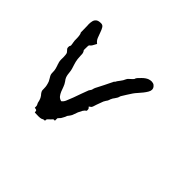

<svg xmlns="http://www.w3.org/2000/svg" viewBox="-98 -564 721 721"><g transform="rotate(45 263.0 -203.0)"><path d="M271 -155.8Q273.9 -151.9 275.1 -150.9Q276.4 -149.9 276.6 -149.2Q276.9 -148.4 276.9 -146.7Q276.9 -145 277.3 -139.6Q270 -134.8 265.6 -127.2Q261.2 -119.6 257.8 -111.6Q254.4 -103.5 252.2 -96.2Q250 -88.9 247.1 -85Q244.6 -81.1 243.7 -80.1Q242.7 -79.1 238.8 -73.7Q237.8 -69.8 235.8 -65.9Q233.9 -62 231.9 -58.6Q229.5 -54.2 228.3 -52.2Q227.1 -50.3 226.3 -49.6Q225.6 -48.8 225.1 -48.6Q224.6 -48.3 223.6 -46.9Q221.2 -43.9 220.2 -43Q219.2 -42 218.8 -41V-28.3H215.3Q214.4 -28.3 213.1 -28.3Q211.9 -28.3 210.9 -27.8Q210 -27.3 209 -25.9Q208 -24.4 204.6 -21Q199.7 -16.6 197.5 -14.4Q195.3 -12.2 194.1 -10.7Q192.9 -9.3 192.9 -7.6Q192.9 -5.9 192.4 -2Q186 -1.5 184.3 -1Q182.6 -0.5 182.1 0Q181.6 0.5 180.2 1.5Q178.7 2.4 172.4 3.4Q168.9 3.9 164.1 3.9Q161.6 3.9 155.8 3.7Q149.9 3.4 143.6 3.4Q142.6 -5.4 141.1 -6.8Q139.6 -8.3 130.9 -9.3Q130.9 -14.2 130.9 -16.6Q130.9 -19 130.4 -20.8Q129.9 -22.5 128.9 -24.4Q127.9 -26.4 126 -30.3Q125 -32.7 124.8 -35.6Q124.5 -38.6 123.5 -41Q121.1 -48.3 118.9 -52.2Q116.7 -56.2 114.7 -58.6Q112.8 -61 111.1 -62.7Q109.4 -64.5 107.9 -67.4Q105 -72.3 104.7 -75.7Q104.5 -79.1 104.5 -83.5Q104.5 -87.9 104 -93.8Q103.5 -99.6 100.6 -109.4L98.1 -116.7Q95.2 -121.1 92.3 -127Q86.4 -136.2 85.4 -140.6Q84.5 -143.6 84.5 -147Q84.5 -147.9 84.5 -150.6Q84.5 -153.3 84 -160.2Q83.5 -167 78.6 -181.2Q78.1 -182.1 78.1 -182.6Q78.1 -183.1 77.1 -184.1V-186Q73.7 -194.8 73.2 -200.2Q72.8 -203.6 72.8 -206.5Q72.8 -208 72.8 -210.7Q72.8 -213.4 73 -218Q73.2 -222.7 72.3 -230.5Q71.8 -237.8 69.6 -241.2Q67.4 -244.6 64.9 -246.8Q62.5 -249 60.5 -251.7Q58.6 -254.4 58.6 -259.8Q58.6 -264.2 59.3 -265.4Q60.1 -266.6 60.8 -267.6Q61.5 -268.6 61.8 -271.2Q62 -273.9 60.5 -280.8Q59.6 -283.7 59.6 -285.2Q59.6 -285.6 59.6 -286.6Q59.6 -287.6 58.6 -292.5Q58.6 -310.5 57.6 -317.6Q56.6 -324.7 55.7 -326.9Q54.7 -329.1 54 -329.6Q53.2 -330.1 53.2 -335Q53.2 -351.6 52.7 -365.7Q52.2 -370.1 52.2 -374.5Q52.2 -382.8 54 -390.9Q55.7 -398.9 62 -404.3Q68.4 -409.7 82.5 -409.7Q91.8 -409.7 96.4 -402.1Q101.1 -394.5 104.7 -383.8Q108.4 -373 112.8 -362.1Q117.2 -351.1 127 -344.2Q125 -340.8 122.8 -336.4Q120.6 -332 118.2 -328.1Q114.7 -322.8 112.8 -321.8Q110.8 -320.8 109.6 -319.1Q108.4 -317.4 108.2 -312.7Q107.9 -308.1 107.9 -295.9Q107.9 -292 108.9 -290.8Q109.9 -289.6 111.1 -287.8Q112.3 -286.1 113.3 -282.2Q114.3 -278.3 114.3 -269.5Q114.7 -258.8 115.5 -252.2Q116.2 -245.6 117.7 -240Q119.1 -234.4 121.1 -228Q123 -221.7 126 -212.4Q128.4 -204.1 128.9 -197.8Q129.4 -191.4 130.4 -185.3Q131.3 -179.2 133.5 -173.1Q135.7 -167 141.6 -159.7Q147.9 -150.9 151.4 -140.9Q154.8 -130.9 158.4 -122.1Q162.1 -113.3 167.5 -106.4Q172.9 -99.6 183.6 -96.7Q187.5 -99.6 190.2 -103Q192.9 -106.4 195.1 -111.3Q197.3 -116.2 199.7 -122.8Q202.1 -129.4 206.1 -138.7Q211.4 -153.8 217 -169.2Q222.7 -184.6 228 -198.7Q232.4 -205.1 233.6 -207Q234.9 -209 235.1 -210.2Q235.4 -211.4 235.6 -213.4Q235.8 -215.3 238.3 -221.2Q247.1 -237.8 255.4 -254.6Q263.7 -271.5 272 -288.6Q275.4 -292 275.9 -292.5Q276.4 -293 278.8 -297.9Q282.7 -302.7 285.9 -307.4Q289.1 -312 292.5 -316.9Q296.4 -323.7 297.9 -327.6Q299.3 -331.5 305.7 -336.9Q313 -343.3 315.9 -346.4Q318.8 -349.6 319.6 -351.1Q320.3 -352.5 320.3 -353.3Q320.3 -354 321 -355.7Q321.8 -357.4 325 -360.8Q328.1 -364.3 335.4 -371.6Q347.2 -383.3 357.9 -387.2Q365.2 -389.6 371.6 -389.6Q374.5 -389.6 379.6 -388.4Q384.8 -387.2 389.6 -381.3Q394.5 -375.5 394.5 -368.2Q394.5 -361.8 389.9 -354Q385.3 -346.2 378.7 -337.9Q372.1 -329.6 365 -321.8Q357.9 -314 353.5 -307.6Q346.7 -297.9 340.6 -287.8Q334.5 -277.8 328.1 -267.6Q326.7 -264.2 325.9 -261Q325.2 -257.8 322.8 -254.4Q319.3 -248 317.9 -246.8Q316.4 -245.6 313.5 -240.7Q312.5 -239.7 312.3 -238.5Q312 -237.3 311 -235.8Q311 -234.4 310.1 -234.4Q307.1 -224.6 305.2 -221.7Q303.2 -218.8 301.3 -216.1Q299.3 -213.4 296.6 -207.8Q293.9 -202.1 289.1 -187.5Q287.6 -183.6 286.6 -180.7Q285.6 -177.7 284.7 -174.8Q283.2 -170.4 282.5 -168Q281.7 -165.5 280.5 -163.6Q279.3 -161.6 277.1 -160.2Q274.9 -158.7 271 -155.8Z"/></g></svg>

Font: DimaRavanNevis
Style: regular
Weight: 400
Designer: R.Balvardi
Foundry: Dima Software Group
Version: Version 1.00;May 26, 2019;FontCreator 11.5.0.2427 64-bit